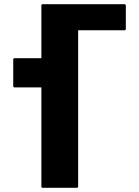

<svg xmlns="http://www.w3.org/2000/svg" viewBox="-20 -887 662 914"><path d="M575 -867H180L177 -863V-610H47L43 -606V-475L47 -471H177V3L180 7H348L352 3V-743H575L579 -747V-863Z"/></svg>

Font: Hussar Woodtype
Style: Bd
Weight: 900
Foundry: Cannot Into Space Fonts
Version: Version 1.07